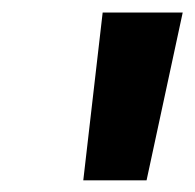

<svg xmlns="http://www.w3.org/2000/svg" viewBox="-20 -748 319 314"><path d="M116.2 -453.1 147.9 -727.5H278.8L219.7 -453.1Z"/></svg>

Font: Inter Display
Style: Bold Italic
Weight: 700
Italic angle: -9.39999°
Designer: Rasmus Andersson
Foundry: rsms
Version: Version 4.000;git-a52131595